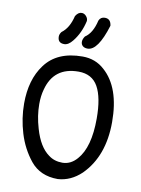

<svg xmlns="http://www.w3.org/2000/svg" viewBox="-97 -958 749 1023"><g transform="rotate(10 278.0 -446.0)"><path d="M242 -741Q280 -788 295 -855Q296 -869 285.5 -881Q275 -893 261 -893Q242 -893 228 -870Q212 -803 172 -774Q162 -761 162 -748Q162 -713 197 -713Q220 -713 242 -741ZM288 -742Q288 -728 297.5 -719.5Q307 -711 324 -711Q380 -711 423 -852Q419 -889 387 -889Q364 -889 355 -868Q339 -798 299 -772Q288 -756 288 -742ZM103 -576Q42 -494 42 -365Q42 -284 66 -205Q90 -126 140 -64Q193 1 288 1Q358 -3 415 -57Q521 -163 521 -348Q521 -535 425 -620Q376 -665 306 -665Q168 -665 103 -576ZM437 -352Q437 -197 376 -128Q342 -89 297 -89Q253 -89 222 -113Q169 -151 142 -245Q122 -312 122 -376Q122 -420 132 -455Q165 -582 299 -582Q372 -582 404.5 -524Q437 -466 437 -352Z"/></g></svg>

Font: Patrick Hand SC
Style: Regular
Weight: 400
Designer: Patrick Wagesreiter
Foundry: Patrick Wagesreiter
Version: Version 2.001; ttfautohint (v1.8.2)